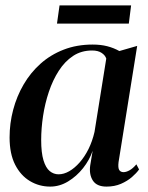

<svg xmlns="http://www.w3.org/2000/svg" viewBox="-20 -680 549 711"><path d="M419 -79.5Q416.5 -58.5 421.5 -50.5Q426.5 -42.5 437.5 -42.5Q447.5 -42.5 460 -49.5Q472.5 -56.5 485 -71.5L495 -52.5Q485.5 -39 468.5 -24.2Q451.5 -9.5 427.8 0.8Q404 11 374.5 11Q338.5 11 324 -11.2Q309.5 -33.5 314 -67L323 -121.5Q311.5 -87.5 287.5 -57.2Q263.5 -27 232 -8Q200.5 11 166 11Q125 11 90.8 -9.5Q56.5 -30 36 -70.2Q15.5 -110.5 15.5 -171Q15.5 -223.5 28.8 -273.5Q42 -323.5 67.5 -367.2Q93 -411 130.2 -444.2Q167.5 -477.5 216 -496.2Q264.5 -515 323 -515Q353 -515 377.2 -508.8Q401.5 -502.5 422 -491L488 -510ZM373.5 -463Q369.5 -475.5 356.2 -484.2Q343 -493 321 -493Q281 -493 250.5 -472.8Q220 -452.5 197.8 -418Q175.5 -383.5 161 -340.2Q146.5 -297 139.5 -250.8Q132.5 -204.5 132.5 -161.5Q132.5 -114.5 141 -86.5Q149.5 -58.5 164 -46.5Q178.5 -34.5 197 -34.5Q216.5 -34.5 236.5 -46Q256.5 -57.5 275 -78.5Q293.5 -99.5 307.8 -128.2Q322 -157 330 -191.5ZM200.5 -660H465.5L457 -592.5H191Z"/></svg>

Font: Merriweather 144pt Medium
Style: Italic
Weight: 500
Italic angle: -7.8°
Version: Version 2.101